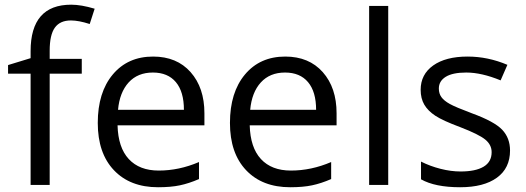

<svg xmlns="http://www.w3.org/2000/svg" viewBox="-20 -785 2231 815"><path d="M327.1 -472.2H190.9V0H109.9V-472.2H14.2V-508.8L109.9 -538.1V-567.9Q109.9 -765.1 282.2 -765.1Q324.7 -765.1 381.8 -748L360.8 -683.1Q314 -698.2 280.8 -698.2Q234.9 -698.2 212.9 -667.7Q190.9 -637.2 190.9 -569.8V-535.2H327.1Z M650.9 9.8Q532.2 9.8 463.6 -62.5Q395 -134.8 395 -263.2Q395 -392.6 458.7 -468.8Q522.5 -544.9 629.9 -544.9Q730.5 -544.9 789.1 -478.8Q847.7 -412.6 847.7 -304.2V-252.9H479Q481.4 -158.7 526.6 -109.9Q571.8 -61 653.8 -61Q740.2 -61 824.7 -97.2V-24.9Q781.7 -6.3 743.4 1.7Q705.1 9.8 650.9 9.8ZM628.9 -477.1Q564.5 -477.1 526.1 -435.1Q487.8 -393.1 481 -318.8H760.7Q760.7 -395.5 726.6 -436.3Q692.4 -477.1 628.9 -477.1Z M1211.9 9.8Q1093.3 9.8 1024.7 -62.5Q956.1 -134.8 956.1 -263.2Q956.1 -392.6 1019.8 -468.8Q1083.5 -544.9 1190.9 -544.9Q1291.5 -544.9 1350.1 -478.8Q1408.7 -412.6 1408.7 -304.2V-252.9H1040Q1042.5 -158.7 1087.6 -109.9Q1132.8 -61 1214.8 -61Q1301.3 -61 1385.7 -97.2V-24.9Q1342.8 -6.3 1304.4 1.7Q1266.1 9.8 1211.9 9.8ZM1189.9 -477.1Q1125.5 -477.1 1087.2 -435.1Q1048.8 -393.1 1042 -318.8H1321.8Q1321.8 -395.5 1287.6 -436.3Q1253.4 -477.1 1189.9 -477.1Z M1627.9 0H1546.9V-759.8H1627.9Z M2145 -146Q2145 -71.3 2089.4 -30.8Q2033.7 9.8 1933.1 9.8Q1826.7 9.8 1767.1 -23.9V-99.1Q1805.7 -79.6 1849.9 -68.4Q1894 -57.1 1935.1 -57.1Q1998.5 -57.1 2032.7 -77.4Q2066.9 -97.7 2066.9 -139.2Q2066.9 -170.4 2039.8 -192.6Q2012.7 -214.8 1934.1 -245.1Q1859.4 -272.9 1827.9 -293.7Q1796.4 -314.5 1781 -340.8Q1765.6 -367.2 1765.6 -403.8Q1765.6 -469.2 1818.8 -507.1Q1872.1 -544.9 1964.8 -544.9Q2051.3 -544.9 2133.8 -509.8L2105 -443.8Q2024.4 -477.1 1959 -477.1Q1901.4 -477.1 1872.1 -459Q1842.8 -440.9 1842.8 -409.2Q1842.8 -387.7 1853.8 -372.6Q1864.7 -357.4 1889.2 -343.8Q1913.6 -330.1 1982.9 -304.2Q2078.1 -269.5 2111.6 -234.4Q2145 -199.2 2145 -146Z"/></svg>

Font: f02293617
Style: Regular
Weight: 400
Foundry: Ascender Corporation
Version: Version 1.10